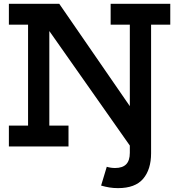

<svg xmlns="http://www.w3.org/2000/svg" viewBox="-20 -775 936 1016"><path d="M27 -644.5V-755H293.5L293 -610H241V-110.5H342.5V0H27V-110.5H128.5V-644.5ZM565.5 -755H881V-644.5H779.5V36Q779.5 121.5 737.5 171Q695.5 220.5 604.5 220.5Q580.5 220.5 559 217Q537.5 213.5 515 207L545 107.5Q566 114 589 114Q628.5 114 647.8 94.2Q667 74.5 667 33.5V-644.5H565.5ZM677 9.5 149.5 -741 293.5 -755 754 -87Z"/></svg>

Font: Hepta Slab SemiBold
Style: Regular
Weight: 600
Designer: Michael LaGattuta
Foundry: Michael LaGattuta
Version: Version 1.102